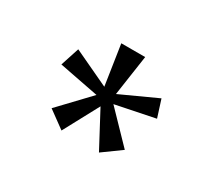

<svg xmlns="http://www.w3.org/2000/svg" viewBox="-73 -663 623 561"><g transform="rotate(30 239.0 -382.5)"><path d="M219.2 -402.3 198.7 -537.1H279.3L259.3 -400.9L380.9 -456.5L399.4 -398.4L267.6 -371.6L363.3 -272.5L301.8 -228L238.3 -347.2L174.8 -229L117.2 -271L211.4 -370.1L78.1 -396L98.6 -459Z"/></g></svg>

Font: Squarish Sans CT
Style: RegularSC
Weight: 400
Version: Version 0.9